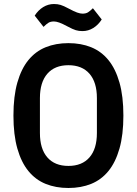

<svg xmlns="http://www.w3.org/2000/svg" viewBox="-20 -925 682 957"><path d="M321 12Q258 12 207.5 -8.5Q157 -29 121.5 -72.5Q86 -116 66.5 -184.5Q47 -253 47 -349Q47 -445 66.5 -513.5Q86 -582 121.5 -625.5Q157 -669 207.5 -689.5Q258 -710 321 -710Q384 -710 434.5 -689.5Q485 -669 520.5 -625.5Q556 -582 575.5 -513.5Q595 -445 595 -349Q595 -253 575.5 -184.5Q556 -116 520.5 -72.5Q485 -29 434.5 -8.5Q384 12 321 12ZM321 -98Q389 -98 426 -140.5Q463 -183 463 -262V-436Q463 -515 426 -557.5Q389 -600 321 -600Q253 -600 216 -557.5Q179 -515 179 -436V-262Q179 -183 216 -140.5Q253 -98 321 -98ZM391 -770Q373 -770 358 -774.5Q343 -779 317 -793Q291 -807 275.5 -812.5Q260 -818 249 -818Q232 -818 221.5 -811.5Q211 -805 197 -791L153 -847Q170 -874 195 -889.5Q220 -905 249 -905Q267 -905 282 -900.5Q297 -896 323 -882Q349 -868 364.5 -862.5Q380 -857 391 -857Q408 -857 418.5 -863.5Q429 -870 443 -884L487 -828Q470 -801 445 -785.5Q420 -770 391 -770Z"/></svg>

Font: IBM Plex Sans Condensed SemiBold
Style: Regular
Weight: 600
Width: 3
Designer: Mike Abbink, Paul van der Laan, Pieter van Rosmalen
Foundry: Bold Monday
Version: Version 1.3